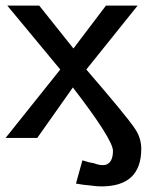

<svg xmlns="http://www.w3.org/2000/svg" viewBox="-28 -492 527 685"><path d="M-8 0 187 -244 -2 -472H112L234 -319L350 -472H463L280 -244Q424 -77 452 -35Q476 -1 476 39Q476 173 334 173Q317 173 296 170H297Q270 168 243 163L266 80Q290 88 306 90Q331 100 349 96Q375 88 375 46Q375 6 232 -180L105 0Z"/></svg>

Font: Coval
Style: Medium
Weight: 500
Foundry: Context Ltd
Version: Version 001.000